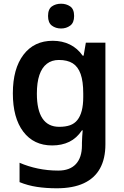

<svg xmlns="http://www.w3.org/2000/svg" viewBox="-20 -771 666 1031"><path d="M263 -552Q314 -552 355 -532Q396 -512 424 -472H429L441 -542H546V4Q546 81 517 133.5Q488 186 430 213Q372 240 285 240Q227 240 178 232.5Q129 225 85 207V103Q131 123 183.5 134Q236 145 293 145Q355 145 387.5 110Q420 75 420 10V-4Q420 -19 421.5 -39Q423 -59 424 -71H420Q392 -29 352 -9.5Q312 10 260 10Q161 10 105 -64Q49 -138 49 -270Q49 -402 106 -477Q163 -552 263 -552ZM296 -449Q258 -449 231.5 -428.5Q205 -408 191.5 -368Q178 -328 178 -268Q178 -180 208 -135Q238 -90 298 -90Q332 -90 356 -98.5Q380 -107 395.5 -126.5Q411 -146 419 -176.5Q427 -207 427 -250V-269Q427 -334 413 -373.5Q399 -413 370.5 -431Q342 -449 296 -449ZM308 -751Q336 -751 357 -736.5Q378 -722 378 -685Q378 -649 357 -633.5Q336 -618 308 -618Q279 -618 258.5 -633.5Q238 -649 238 -685Q238 -722 258.5 -736.5Q279 -751 308 -751Z"/></svg>

Font: Noto Sans Thai SemiBold
Style: Regular
Weight: 600
Version: Version 2.001